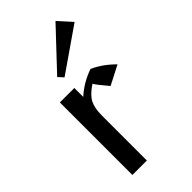

<svg xmlns="http://www.w3.org/2000/svg" viewBox="-244 -866 936 936"><g transform="rotate(-45 223.5 -398.0)"><path d="M342.8 -795.9 155.3 -596.7 179.7 -570.3 405.3 -726.6ZM77.1 -500V0H176.8V-309.6C176.8 -344.1 182 -371.4 192.4 -391.6C202.8 -411.8 223.3 -432 253.9 -452.1C259.8 -441.1 278 -417.6 308.6 -381.8L407.2 -432.6C372.1 -467.8 335.6 -493.5 297.9 -509.8C252.3 -494.1 211.9 -470.4 176.8 -438.5V-500Z"/></g></svg>

Font: TriodPostnaja
Style: Medium
Weight: 500
Version: 20110805; ttfautohint (v0.96) -l 8 -r 50 -G 200 -x 14 -w "G"